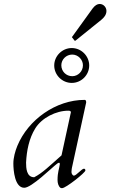

<svg xmlns="http://www.w3.org/2000/svg" viewBox="-20 -954 581 989"><path d="M300.3 15.1C318.8 15.1 419.9 -64.5 419.9 -76.2C419.9 -81.5 417 -85 412.1 -85C401.4 -85 372.6 -49.3 360.8 -49.3C354.5 -49.3 348.1 -59.1 348.1 -67.9C348.1 -73.7 350.1 -87.9 350.1 -87.9L423.8 -425.8C423.8 -431.6 423.8 -439.5 415.5 -439.5C268.6 -439.5 125 -337.9 69.3 -202.6C58.1 -175.3 48.8 -141.6 48.8 -111.8C48.8 -77.1 55.7 13.2 105 13.2C142.6 13.2 246.1 -89.8 273.4 -110.4C277.8 -113.8 281.2 -115.7 284.2 -115.7C288.1 -115.7 288.1 -110.8 288.1 -107.9C285.2 -84 276.4 -68.8 276.4 -26.4C276.4 -12.2 280.3 4.4 291 13.2C293.5 15.1 296.4 15.1 300.3 15.1ZM114.3 -116.7C117.2 -176.8 129.4 -240.7 161.6 -292.5C195.3 -347.2 268.6 -383.8 332 -383.8C337.9 -383.8 345.2 -382.8 345.2 -376L296.9 -153.8C232.9 -97.2 198.7 -63 156.2 -41C116.2 -41 114.3 -88.9 114.3 -116.7ZM259.3 -616.7C259.3 -567.4 300.3 -526.9 349.6 -526.9C398.9 -526.9 439.5 -567.4 439.5 -616.7C439.5 -665.5 398.9 -706.5 349.6 -706.5C300.3 -706.5 259.3 -665.5 259.3 -616.7ZM295.9 -617.7C295.9 -647.5 320.8 -672.9 352.1 -672.9C381.8 -672.9 407.2 -647.5 407.2 -617.7C407.2 -586.4 381.8 -561.5 352.1 -561.5C320.8 -561.5 295.9 -586.4 295.9 -617.7ZM363.3 -745.6C364.3 -744.6 364.3 -744.1 366.7 -744.1C368.2 -744.1 368.7 -744.6 370.1 -745.6L501.5 -851.6C514.6 -862.3 528.3 -877.4 528.3 -897.5C528.3 -916.5 513.2 -933.6 493.2 -933.6C481.4 -933.6 468.8 -926.3 456.5 -909.7L352.5 -765.6C351.6 -764.6 350.6 -763.7 350.6 -762.7C350.6 -761.7 351.6 -760.7 352.5 -759.8Z"/></svg>

Font: Cardo
Style: Italic
Weight: 400
Designer: David J. Perry
Foundry: David J. Perry
Version: Version 0.99